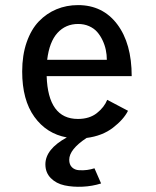

<svg xmlns="http://www.w3.org/2000/svg" viewBox="-20 -532 610 753"><path d="M376.5 187.5Q341.5 198.5 303.8 200.2Q266 202 233.2 195Q200.5 188 179.2 166.5Q158 145 158 112.5Q158 53 242 7Q162.5 -7.5 114.8 -73.8Q67 -140 67 -251.5Q67 -315.5 84.5 -366Q102 -416.5 132.2 -448Q162.5 -479.5 201.8 -495.8Q241 -512 286 -512Q383 -512 439.8 -436.8Q496.5 -361.5 496.5 -233.5H163Q168.5 -65.5 285.5 -65.5Q331 -65.5 360 -88.5Q389 -111.5 400.5 -140.5L482 -97.5Q465 -63.5 423.2 -31.2Q381.5 1 319.5 9Q251.5 54 251.5 94.5Q251.5 113.5 262.2 124Q273 134.5 290 135.5Q307 136.5 321.8 134.5Q336.5 132.5 350.5 128ZM286.5 -438Q237.5 -438 205.5 -403Q173.5 -368 165 -297.5H399Q399 -317 395 -336.2Q391 -355.5 382.2 -374Q373.5 -392.5 361 -406.8Q348.5 -421 329.2 -429.5Q310 -438 286.5 -438Z"/></svg>

Font: League Mono Narrow
Style: Regular
Weight: 400
Width: 3
Designer: Tyler Finck
Foundry: The League of Moveable Type / Tyler Finck
Version: Version 2.210